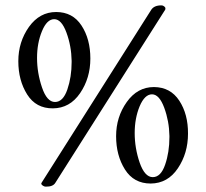

<svg xmlns="http://www.w3.org/2000/svg" viewBox="-20 -675 775 721"><path d="M601.1 -643.1Q601.1 -639.2 600.1 -638.2L188 11.2Q179.2 26.4 151.9 25.9Q146 25.9 140.6 22Q135.3 18.1 134.8 15.1Q135.3 12.2 136.2 11.2L547.9 -638.2Q559.1 -655.3 586.9 -654.8Q591.8 -654.8 596.7 -650.9Q601.6 -647 601.1 -643.1ZM88.9 -574.2Q128.9 -629.9 190.9 -629.9Q252.9 -629.9 286.1 -579.1Q319.3 -528.3 319.3 -455.1Q319.3 -381.8 280.8 -325.2Q242.2 -268.6 178.7 -268.1Q115.2 -267.6 82 -320.3Q48.8 -373 48.8 -445.3Q48.8 -517.6 88.9 -574.2ZM119.1 -457.5Q119.1 -401.4 137.7 -346.7Q156.2 -292 186.5 -292Q216.8 -292 232.9 -338.9Q249 -385.7 249 -441.9V-446.8Q248 -502.4 229.5 -552.7Q210.9 -603 183.6 -603Q156.2 -603 137.7 -558.1Q119.1 -513.2 119.1 -457.5ZM558.1 -348.1Q620.1 -347.7 653.3 -296.9Q686.5 -246.1 686 -172.9Q686 -99.6 647.9 -43Q609.9 13.7 545.9 14.2Q482.4 14.2 449.2 -38.6Q416 -91.3 416 -163.6Q416 -235.8 456.1 -292Q496.1 -348.1 558.1 -348.1ZM504.4 -275.9Q485.8 -231 485.8 -175.3Q485.8 -119.1 504.4 -64.5Q523.4 -9.8 553.7 -9.8Q584 -9.8 600.1 -56.6Q616.2 -103.5 616.2 -160.2V-165Q615.2 -220.2 596.7 -270.5Q578.1 -320.8 550.8 -320.8Q523.4 -320.8 504.4 -275.9Z"/></svg>

Font: EBGaramond
Style: Regular
Weight: 400
Version: Version 000.012g